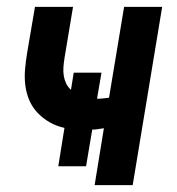

<svg xmlns="http://www.w3.org/2000/svg" viewBox="-20 -540 515 560"><path d="M256 0 283 -166Q275 -165 266.5 -163.5Q258 -162 249 -162L231 -55H150L168 -167Q145 -172 125.5 -183Q106 -194 90.5 -210Q75 -226 66 -246.5Q57 -267 54 -290Q51 -313 53 -337Q55 -361 59 -385L82 -520H193L168 -370Q166 -357 165 -344Q164 -331 166 -319Q168 -307 173 -296.5Q178 -286 187 -278L195 -328H276L263 -252Q272 -252 281 -253Q290 -254 298 -255L342 -520H453L367 0Z"/></svg>

Font: Iosevka QP
Style: Bold Italic
Weight: 700
Italic angle: -9°
Designer: Belleve Invis
Foundry: Belleve Invis
Version: Version 20.0.0; ttfautohint (v1.8.4)